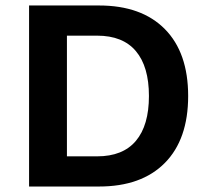

<svg xmlns="http://www.w3.org/2000/svg" viewBox="-20 -680 759 700"><path d="M341 -660Q496 -660 581 -574Q666 -488 666 -330Q666 -172 581 -86Q496 0 341 0H86V-660ZM334 -110Q428 -110 475.5 -166.5Q523 -223 523 -330Q523 -437 475.5 -493.5Q428 -550 334 -550H224V-110Z"/></svg>

Font: Elaine Sans SemiBold
Style: Regular
Weight: 600
Designer: Wei Huang
Foundry: Wei Huang
Version: Version 2.001;December 24, 2019;FontCreator 12.0.0.2547 64-b